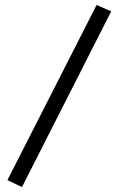

<svg xmlns="http://www.w3.org/2000/svg" viewBox="-20 -743 479 777"><path d="M371 -723 430 -697 69 14 10 -14Z"/></svg>

Font: Cinzel Black
Style: Regular
Weight: 900
Designer: Natanael Gama
Version: Version 2.000